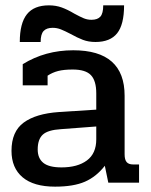

<svg xmlns="http://www.w3.org/2000/svg" viewBox="-20 -683 563 718"><path d="M163 -663Q189 -663 211 -655Q233 -647 258 -632Q280 -620 293.5 -614.5Q307 -609 322 -609Q345 -609 355.5 -621Q366 -633 366 -663H444Q444 -591 418 -558.5Q392 -526 337 -526Q311 -526 290 -534Q269 -542 244 -556Q223 -567 208 -573Q193 -579 177 -579Q154 -579 143 -567Q132 -555 132 -526H54Q54 -596 80.5 -629.5Q107 -663 163 -663ZM23 -119Q23 -191 68.5 -224.5Q114 -258 200 -264L340 -273V-334Q340 -381 320 -402Q300 -423 252 -423Q219 -423 197.5 -417.5Q176 -412 158 -400V-364H65V-443Q149 -495 254 -495Q446 -495 446 -325V-106Q446 -86 453.5 -77Q461 -68 478 -68H500V0H385L372 -63Q340 -22 297.5 -3.5Q255 15 186 15Q106 15 64.5 -20Q23 -55 23 -119ZM340 -162V-210L208 -200Q159 -197 140 -179.5Q121 -162 121 -124Q121 -91 142 -74Q163 -57 210 -57Q270 -57 305 -83Q340 -109 340 -162Z"/></svg>

Font: Pridi
Style: Regular
Weight: 400
Designer: Katatrad Team
Foundry: CadsonDemak
Version: Version 1.001